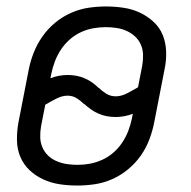

<svg xmlns="http://www.w3.org/2000/svg" viewBox="-20 -562 590 594"><path d="M219 12Q191 12 164.5 8Q138 4 114 -7Q90 -18 71.5 -35.5Q53 -53 43 -76.5Q33 -100 32.5 -127.5Q32 -155 37 -183L69 -347Q74 -373 84.5 -399.5Q95 -426 111.5 -449.5Q128 -473 151 -492Q174 -511 200.5 -522.5Q227 -534 254 -538Q281 -542 307 -542Q335 -542 362 -538Q389 -534 412.5 -523Q436 -512 455 -494.5Q474 -477 483.5 -453.5Q493 -430 494 -402.5Q495 -375 489 -347L457 -183Q452 -157 442 -130.5Q432 -104 415.5 -80.5Q399 -57 376 -38Q353 -19 326.5 -7.5Q300 4 273 8Q246 12 219 12ZM338 -264Q355 -264 372.5 -273Q390 -282 407 -292L420 -359Q423 -376 422.5 -393Q422 -410 415.5 -424.5Q409 -439 397.5 -449.5Q386 -460 371.5 -466.5Q357 -473 340.5 -475.5Q324 -478 307 -478Q288 -478 268.5 -474.5Q249 -471 230.5 -462.5Q212 -454 196 -440Q180 -426 168.5 -408.5Q157 -391 150 -372.5Q143 -354 139 -335L136 -320Q149 -325 162.5 -327.5Q176 -330 189 -330Q203 -330 216.5 -327.5Q230 -325 242.5 -319.5Q255 -314 265.5 -306.5Q276 -299 285 -290H286Q296 -280 309 -272Q322 -264 338 -264ZM220 -52Q239 -52 258 -55.5Q277 -59 296 -67.5Q315 -76 331 -90Q347 -104 358.5 -121.5Q370 -139 377 -157.5Q384 -176 388 -195L391 -210Q378 -205 364.5 -202.5Q351 -200 338 -200Q324 -200 310.5 -202.5Q297 -205 284.5 -210.5Q272 -216 261.5 -223.5Q251 -231 241 -240H240Q230 -250 217.5 -258Q205 -266 189 -266Q172 -266 154.5 -257Q137 -248 120 -238L107 -171Q104 -154 104.5 -137Q105 -120 111.5 -105.5Q118 -91 129 -80.5Q140 -70 155 -63.5Q170 -57 186.5 -54.5Q203 -52 220 -52Z"/></svg>

Font: Lode
Style: Italic
Weight: 400
Italic angle: -11°
Monospace: yes
Designer: Belleve Invis
Foundry: Belleve Invis
Version: Version 29.2.0; ttfautohint (v1.8.3)